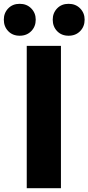

<svg xmlns="http://www.w3.org/2000/svg" viewBox="-54 -985 463 1005"><path d="M86 0V-745H265V0ZM49 -798Q12 -798 -11 -822Q-34 -846 -34 -882Q-34 -917 -11 -941Q12 -965 49 -965Q86 -965 109.5 -941Q133 -917 133 -882Q133 -846 109.5 -822Q86 -798 49 -798ZM305 -798Q268 -798 245 -822Q222 -846 222 -882Q222 -917 245 -941Q268 -965 305 -965Q342 -965 365.5 -941Q389 -917 389 -882Q389 -846 365.5 -822Q342 -798 305 -798Z"/></svg>

Font: Noto Sans SC Thin Black
Style: Regular
Weight: 900
Version: Version 2.004-H2;hotconv 1.0.118;makeotfexe 2.5.65603